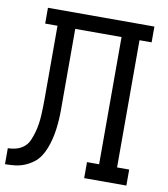

<svg xmlns="http://www.w3.org/2000/svg" viewBox="-82 -805 765 874"><g transform="rotate(10 300.0 -367.5)"><path d="M0 0V-74Q20 -74 39.5 -79.5Q59 -85 74.5 -98Q90 -111 98 -130Q106 -149 111.5 -168.5Q117 -188 120 -208Q123 -228 124 -248Q125 -268 125.5 -288Q126 -308 126 -328V-662H69V-735H561V-662H505V-74H561V0H366V-74H422V-662H208V-331Q208 -308 208 -285.5Q208 -263 206.5 -240.5Q205 -218 202 -195.5Q199 -173 193.5 -151Q188 -129 180 -108Q172 -87 159.5 -68Q147 -49 128.5 -35.5Q110 -22 89 -13.5Q68 -5 45.5 -2.5Q23 0 0 0Z"/></g></svg>

Font: Iosevka HT Extended
Style: Regular
Weight: 400
Width: 7
Monospace: yes
Designer: Belleve Invis
Foundry: Belleve Invis
Version: Version 32.3.0; ttfautohint (v1.8.4)